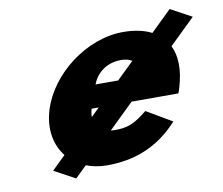

<svg xmlns="http://www.w3.org/2000/svg" viewBox="-72 -676 940 811"><g transform="rotate(-10 397.5 -271.0)"><path d="M438 -330H341.1C358.1 -377 402.9 -413 463.9 -413C483.1 -413 499.1 -409 511.3 -401.3ZM337.4 -232 301.6 -197.1C301.4 -207.4 303.1 -219 307 -232ZM478.3 -232H679C681.8 -238 685 -249 687.1 -256C709.2 -330.1 706.6 -389.3 685.1 -433.3L795 -540.3L704.5 -589.4L615.3 -502.6C582.1 -519.5 540.6 -528 493.1 -528C338.1 -528 174.8 -406 130.1 -256C107.1 -178.8 120.4 -108.9 160 -59.4L101.3 -2.2L191.8 46.8L241 -1C267.7 9.3 298.1 15 331.4 15C445.4 15 550.4 -22 637.3 -119L528.4 -183C471.7 -137 443.4 -126 386.4 -126C381.2 -126 375.9 -126.4 370.5 -127.1Z"/></g></svg>

Font: Hussar
Style: BdOblThree
Weight: 700
Foundry: Cannot Into Space Fonts
Version: Version 2.00